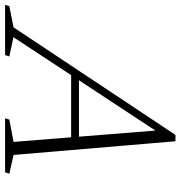

<svg xmlns="http://www.w3.org/2000/svg" viewBox="-60 -728 725 772"><g transform="rotate(90 303.0 -342.5)"><path d="M199 -265.5 209.5 -297H504L493.5 -265.5ZM540.5 -34 616 -17 610.5 0H393L398.5 -17L488 -34L440.5 -629.5H459L67 -33.5L144.5 -17L139 0H-63L-58 -17L27.5 -34L460 -685H485.5Z"/></g></svg>

Font: Newsreader 16pt 16pt Light
Style: Italic
Weight: 300
Italic angle: -17°
Version: Version 1.003